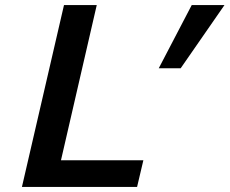

<svg xmlns="http://www.w3.org/2000/svg" viewBox="-20 -742 911 762"><path d="M524 0 549 -106H222L364 -722H234L67 0ZM871 -722H741L610 -471H697Z"/></svg>

Font: Perun SemiBold Italic
Style: Regular
Weight: 400
Italic angle: -12°
Foundry: Copyright (c) Stefan Peev, Context Ltd, 2016
Version: Version 1.026